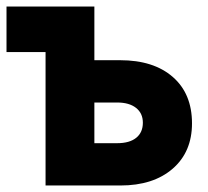

<svg xmlns="http://www.w3.org/2000/svg" viewBox="-20 -570 640 590"><path d="M120 0V-410H0V-550H270V-385H349Q452 -385 511 -333.5Q570 -282 570 -191Q570 -103 510.5 -51.5Q451 0 350 0ZM340 -130Q378 -130 398.5 -146.5Q419 -163 419 -193Q419 -222 398 -238.5Q377 -255 340 -255H270V-130Z"/></svg>

Font: JetBrains Mono Extra Bold
Style: Regular
Weight: 800
Monospace: yes
Designer: Philipp Nurullin, Konstantin Bulenkov
Foundry: JetBrains
Version: 2.002